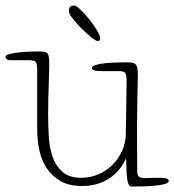

<svg xmlns="http://www.w3.org/2000/svg" viewBox="-39 -660 637 702"><path d="M424 -359Q424 -386 419 -393Q414 -400 397 -400H331Q297 -400 297 -411Q297 -418 311.5 -422.5Q326 -427 346.5 -429Q367 -431 388 -431.5Q409 -432 422 -432Q435 -432 443 -431Q451 -430 456 -425.5Q461 -421 463 -411Q465 -401 465 -383Q465 -372 464.5 -357Q464 -342 463.5 -316Q463 -290 462.5 -251.5Q462 -213 462 -156Q462 -90 462.5 -62.5Q463 -35 463 -30Q463 -20 468.5 -14.5Q474 -9 491 -9Q497 -9 512 -9.5Q527 -10 551 -10Q560 -10 569 -7.5Q578 -5 578 1Q578 9 563 13Q548 17 526.5 19Q505 21 481.5 21.5Q458 22 442 22Q431 22 427 0Q423 -22 422 -81Q415 -65 402 -47Q389 -29 369.5 -14Q350 1 323 10.5Q296 20 261 20Q214 20 183 2.5Q152 -15 132.5 -44Q113 -73 105 -110.5Q97 -148 97 -187V-402Q97 -425 92.5 -432.5Q88 -440 65 -440H-2Q-11 -440 -15 -444.5Q-19 -449 -19 -452Q-19 -459 -2.5 -463Q14 -467 35.5 -469Q57 -471 77.5 -471.5Q98 -472 107 -472Q128 -472 134.5 -465Q141 -458 141 -427Q141 -414 140.5 -392Q140 -370 139 -344Q138 -318 137.5 -291.5Q137 -265 137 -243Q137 -207 139 -166Q141 -125 152 -90.5Q163 -56 188 -33Q213 -10 258 -10Q291 -10 320.5 -22.5Q350 -35 372 -57Q394 -79 407.5 -108.5Q421 -138 421 -172ZM213 -618Q213 -632 218.5 -636Q224 -640 232 -640Q239 -640 255 -625Q271 -610 287 -590Q303 -570 315 -550Q327 -530 327 -521Q327 -510 319 -510Q312 -510 294.5 -524Q277 -538 259 -556Q241 -574 227 -592Q213 -610 213 -618Z"/></svg>

Font: Life Savers
Style: Regular
Weight: 400
Version: Version 2.001; ttfautohint (v0.93) -l 8 -r 50 -G 200 -x 14 -